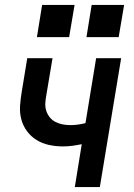

<svg xmlns="http://www.w3.org/2000/svg" viewBox="-20 -755 540 775"><path d="M282 0 310 -173Q291 -169 272 -166.5Q253 -164 234 -164Q205 -164 177.5 -170Q150 -176 127.5 -190Q105 -204 89 -225.5Q73 -247 66 -273.5Q59 -300 61 -328.5Q63 -357 68 -386L90 -520H192L167 -371Q164 -355 163 -339Q162 -323 166.5 -308.5Q171 -294 180.5 -282Q190 -270 203.5 -263Q217 -256 232.5 -253Q248 -250 264 -250Q279 -250 294 -252Q309 -254 325 -258L368 -520H469L383 0ZM459 -605H329L350 -735H481ZM259 -605H129L150 -735H281Z"/></svg>

Font: Iosevka SS04 Semibold Oblique
Style: Regular
Weight: 600
Italic angle: -9°
Monospace: yes
Designer: Belleve Invis
Foundry: Belleve Invis
Version: Version 19.0.0; ttfautohint (v1.8.4)